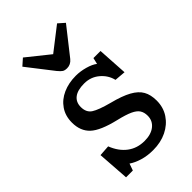

<svg xmlns="http://www.w3.org/2000/svg" viewBox="-239 -876 978 978"><g transform="rotate(-45 250.0 -387.5)"><path d="M65 14 53 -158 112 -162Q133 -108 171.5 -79Q210 -50 263 -50Q310 -50 337.5 -72Q365 -94 365 -130Q365 -154 354.5 -170.5Q344 -187 317 -199.5Q290 -212 239 -224Q142 -247 104.5 -282Q67 -317 67 -378Q67 -426 91 -461Q115 -496 156.5 -514.5Q198 -533 250 -533Q282 -533 316 -523.5Q350 -514 369 -499L377 -533H428L438 -370L378 -375Q368 -417 333.5 -446Q299 -475 252 -475Q204 -475 179.5 -456Q155 -437 155 -402Q155 -363 182 -345.5Q209 -328 277 -310Q344 -293 382 -272Q420 -251 436 -222.5Q452 -194 452 -152Q452 -103 427 -65.5Q402 -28 359 -7Q316 14 261 14Q219 14 184.5 3.5Q150 -7 127 -23L114 14ZM246 -591Q230 -591 221 -596.5Q212 -602 198 -619L90 -758L125 -789L246 -692L371 -789L405 -759L290 -613Q272 -591 246 -591Z"/></g></svg>

Font: Literata 7pt
Style: Regular
Weight: 400
Designer: Latin by Veronika Burian and Jose Scaglione. Greek by Irene Vlachou. Cyrillic by Vera Evstafieva.
Foundry: TypeTogether
Version: Version 3.002